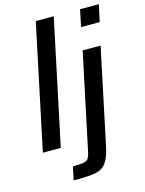

<svg xmlns="http://www.w3.org/2000/svg" viewBox="-137 -824 838 1106"><g transform="rotate(-15 282.0 -271.5)"><path d="M31 0 188 -743H295L138 0ZM431 -642 452 -743H564L542 -642ZM161 200 178 121Q222 121 243 116.5Q264 112 271 100Q278 88 283 67L405 -510H512L395 45Q386 90 374.5 119Q363 148 347 164.5Q331 181 306.5 188.5Q282 196 246.5 198Q211 200 161 200Z"/></g></svg>

Font: Saira Thin Medium
Style: Italic
Weight: 500
Italic angle: -12°
Version: Version 1.101